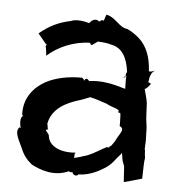

<svg xmlns="http://www.w3.org/2000/svg" viewBox="-42 -519 527 574"><g transform="rotate(5 221.0 -232.0)"><path d="M25 -121C14 -108 20 -95 38 -58C46 -38 57 -25 72 -13C101 2 142 16 184 -3C185 -1 191 0 193 -1H195V0C199 13 216 7 212 3L213 4C245 4 276 -12 297 -27C315 -40 321 -54 328 -60C333 -65 336 -69 337 -72C338 -65 340 -55 341 -48L347 -32C348 -17 349 0 350 15C368 11 385 5 404 0L405 -39C405 -46 406 -56 407 -62V-63C406 -69 405 -78 405 -85L404 -87C404 -94 404 -104 405 -111L404 -148C404 -160 400 -175 400 -188L398 -227C396 -241 391 -256 388 -268C394 -268 402.6 -281.6 406 -285C405 -285 401 -286 400 -288H399C398 -289 397 -289 396 -289C397 -289 398 -292 398 -293C399 -296 397 -301 404 -315C406 -319 410 -322 412 -324V-325C409 -323 404 -321 400 -321C398 -321 397 -322 396 -321C394 -364 381 -396 358 -417C347 -427 331 -438 320 -442C296 -444 283 -474 255 -479C252 -474 246 -450 248 -458C250 -464 240 -462 236 -457H234C231 -462 217 -465 207 -451H206C206 -451 206 -449 207 -449C191 -454 165 -458 151 -451C111 -443 83 -427 58 -406V-405C65 -396 74 -386 82 -376C83 -375 84 -375 85 -375C85 -374 84 -374 84 -373L82 -369C85 -359 85 -349 86 -342V-341C117 -369 164 -390 213 -391C214 -390 214 -389 215 -388C218 -379 227 -392 236 -396L235 -397C251 -396 265 -395 277 -391C311 -385 326 -354 331 -315V-313C327 -308 328 -304 328 -301C329 -302 329 -301 330 -302C329 -290 330 -276 330 -264C332 -259 281 -285 222 -277C219 -275 217 -287 208 -281C207 -279 206 -277 205 -276V-278C204 -282 199 -285 197 -285C156 -285 118 -277 89 -261C54 -241 27 -207 30 -158C31 -157 32 -157 34 -156C23 -153 26 -130 28 -123C28 -122 29 -120 29 -119C28 -120 26 -120 25 -121ZM104 -121 105 -120C106 -121 112 -123 112 -123C107.8 -122.2 109.7 -135.3 107 -138C115 -185 158 -206 199 -218C209 -221 219 -226 228 -229C244 -226 262 -219 278 -214C299 -203 317 -202 317 -194C316 -194 314 -193 314 -192C319 -190 322 -189 322 -189C323 -182 323 -177 323 -171C323 -164 324 -159 323 -152C323 -151 324 -150 325 -150C340 -141 326 -131 313 -104C310 -100 307 -95 304 -91C301 -89 298 -86 294 -83C294 -84 292 -85 291 -85C276 -78 257 -64 234 -55C221 -51 207 -46 195 -44C196 -46 197 -50 196 -53C196 -55 197 -58 199 -59L198 -60C154 -56 119 -72 115 -102C115 -110 106 -113 104 -121ZM210 -283C212 -285 213 -287 214 -288V-289C213 -288 212 -285 210 -283ZM317 -296C318 -296 320 -296 321 -297C320 -297 318 -297 317 -296ZM321 -297C323 -298 326 -300 328 -301C328 -299 327 -297 325 -297Z"/></g></svg>

Font: Charger Mayhem
Style: Regular
Weight: 400
Designer: Jasper
Foundry: Cannot Into Space Fonts
Version: Version 0.98